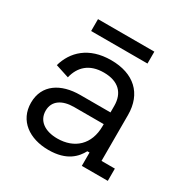

<svg xmlns="http://www.w3.org/2000/svg" viewBox="-152 -767 880 909"><g transform="rotate(30 287.5 -313.0)"><path d="M233 14C334 14 375 -34 396 -73H408V0H550V-67H477V-318C477 -435 403 -503 279 -503C156 -503 90 -436 67 -354L141 -330C156 -393 199 -435 278 -435C359 -435 399 -392 399 -323V-287H234C129 -287 50 -238 50 -139C50 -41 129 14 233 14ZM127 -575H435V-640H127ZM129 -141C129 -196 174 -223 237 -223H399V-212C399 -112 336 -54 242 -54C174 -54 129 -86 129 -141Z"/></g></svg>

Font: Meta Space
Style: Regular
Weight: 400
Designer: Meta Pool / Florian Karsten
Foundry: Meta Pool / Florian Karsten
Version: Version 2.000;Glyphs 3.1.1 (3137)